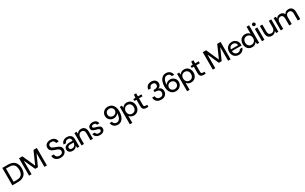

<svg xmlns="http://www.w3.org/2000/svg" viewBox="524 -3596 10617 6684"><g transform="rotate(-30 5833.0 -254.5)"><path d="M52 0V-700H276Q398 -700 478 -657Q558 -614 596.5 -535.5Q635 -457 635 -349Q635 -241 596.5 -163Q558 -85 478 -42.5Q398 0 276 0ZM152 -84H272Q369 -84 426 -116Q483 -148 507.5 -207.5Q532 -267 532 -349Q532 -432 507.5 -492Q483 -552 426 -584Q369 -616 272 -616H152Z M725 0V-700H860L1082 -200H1085L1306 -700H1441V0H1341V-541H1338L1139 -100H1027L828 -541H825V0Z M1994 12Q1917 12 1859 -15.5Q1801 -43 1769 -93Q1737 -143 1737 -210H1842Q1842 -172 1859.5 -140.5Q1877 -109 1910.5 -90.5Q1944 -72 1994 -72Q2035 -72 2065.5 -84.5Q2096 -97 2113.5 -121Q2131 -145 2131 -179Q2131 -216 2114 -240Q2097 -264 2068.5 -280Q2040 -296 2004 -308Q1968 -320 1930 -333Q1843 -363 1800.5 -408Q1758 -453 1758 -522Q1758 -579 1785.5 -621.5Q1813 -664 1864 -688Q1915 -712 1984 -712Q2052 -712 2102.5 -687Q2153 -662 2182 -618Q2211 -574 2212 -515H2106Q2106 -547 2091 -573Q2076 -599 2048 -614Q2020 -629 1979 -629Q1945 -630 1918 -619.5Q1891 -609 1876 -587Q1861 -565 1861 -531Q1861 -500 1873.5 -480.5Q1886 -461 1910.5 -446.5Q1935 -432 1970 -419Q2005 -406 2050 -390Q2101 -372 2142.5 -347.5Q2184 -323 2208.5 -285.5Q2233 -248 2233 -189Q2233 -136 2206 -90.5Q2179 -45 2126 -16.5Q2073 12 1994 12Z M2476 12Q2416 12 2376.5 -8.5Q2337 -29 2317.5 -64Q2298 -99 2298 -140Q2298 -189 2323.5 -224Q2349 -259 2397.5 -278Q2446 -297 2514 -297H2645Q2645 -342 2631.5 -371Q2618 -400 2592 -414.5Q2566 -429 2529 -429Q2483 -429 2449.5 -406.5Q2416 -384 2409 -337H2309Q2315 -392 2345 -429.5Q2375 -467 2423 -487.5Q2471 -508 2529 -508Q2600 -508 2648 -483Q2696 -458 2720.5 -412.5Q2745 -367 2745 -305V0H2661L2651 -83H2648Q2635 -60 2617.5 -42.5Q2600 -25 2578 -13Q2556 -1 2530.5 5.5Q2505 12 2476 12ZM2499 -69Q2533 -69 2559.5 -82Q2586 -95 2604.5 -117.5Q2623 -140 2632.5 -168Q2642 -196 2643 -226H2524Q2480 -226 2453.5 -216Q2427 -206 2415 -188Q2403 -170 2403 -146Q2403 -123 2414.5 -105.5Q2426 -88 2447.5 -78.5Q2469 -69 2499 -69Z M2833 0V-496H2920L2929 -415H2932Q2957 -458 2999.5 -483Q3042 -508 3101 -508Q3160 -508 3203 -483.5Q3246 -459 3269.5 -410Q3293 -361 3293 -286V0H3193V-276Q3193 -348 3162.5 -385.5Q3132 -423 3072 -423Q3032 -423 3000.5 -403.5Q2969 -384 2951 -347Q2933 -310 2933 -257V0Z M3577 12Q3515 12 3467 -9Q3419 -30 3390 -67.5Q3361 -105 3354 -156H3456Q3461 -133 3475 -112Q3489 -91 3514.5 -78Q3540 -65 3577 -65Q3610 -65 3631 -75Q3652 -85 3662.5 -100.5Q3673 -116 3673 -135Q3673 -159 3659 -173.5Q3645 -188 3618 -198Q3591 -208 3554 -217Q3523 -226 3491.5 -236Q3460 -246 3433.5 -261.5Q3407 -277 3391 -301Q3375 -325 3375 -361Q3375 -402 3398 -435.5Q3421 -469 3463 -488.5Q3505 -508 3563 -508Q3645 -508 3696.5 -468.5Q3748 -429 3756 -355H3659Q3655 -391 3629.5 -410.5Q3604 -430 3562 -430Q3519 -430 3496.5 -412.5Q3474 -395 3474 -368Q3474 -350 3486.5 -338Q3499 -326 3524.5 -317Q3550 -308 3588 -297Q3636 -284 3678 -268Q3720 -252 3746.5 -224Q3773 -196 3773 -147Q3774 -101 3750 -65Q3726 -29 3682 -8.5Q3638 12 3577 12Z M4293 12Q4225 12 4177 -15Q4129 -42 4101 -86.5Q4073 -131 4068 -184H4160Q4170 -131 4205 -102Q4240 -73 4294 -73Q4344 -73 4382.5 -103.5Q4421 -134 4444.5 -196Q4468 -258 4470 -352Q4470 -354 4470 -356Q4470 -358 4470 -359Q4455 -329 4426.5 -304.5Q4398 -280 4360 -265.5Q4322 -251 4276 -251Q4218 -251 4165.5 -278.5Q4113 -306 4080.5 -357Q4048 -408 4048 -476Q4048 -537 4077.5 -591Q4107 -645 4162 -678.5Q4217 -712 4291 -712Q4368 -712 4421 -683Q4474 -654 4506 -606Q4538 -558 4552.5 -498Q4567 -438 4567 -376Q4567 -261 4534.5 -173.5Q4502 -86 4441 -37Q4380 12 4293 12ZM4298 -336Q4342 -336 4376 -356Q4410 -376 4430.5 -409Q4451 -442 4451 -481Q4451 -522 4430.5 -555Q4410 -588 4375.5 -606.5Q4341 -625 4298 -625Q4254 -625 4220 -606Q4186 -587 4166.5 -555Q4147 -523 4147 -480Q4147 -437 4166.5 -404.5Q4186 -372 4220 -354Q4254 -336 4298 -336Z M4657 205V-496H4742L4750 -407H4753Q4773 -439 4801 -461.5Q4829 -484 4864 -496Q4899 -508 4941 -508Q5012 -508 5065 -474Q5118 -440 5147.5 -381Q5177 -322 5177 -248Q5177 -174 5147.5 -115Q5118 -56 5064 -22Q5010 12 4934 12Q4870 12 4825.5 -14Q4781 -40 4757 -77V205ZM4917 -73Q4965 -73 5001 -95Q5037 -117 5056.5 -156.5Q5076 -196 5076 -248Q5076 -300 5056.5 -339Q5037 -378 5001 -400.5Q4965 -423 4917 -423Q4869 -423 4833 -400.5Q4797 -378 4777 -339Q4757 -300 4757 -248Q4757 -196 4777 -156.5Q4797 -117 4833 -95Q4869 -73 4917 -73Z M5441 0Q5393 0 5358 -15Q5323 -30 5304 -65Q5285 -100 5285 -160V-419H5200V-496H5285L5297 -620H5385V-496H5527V-419H5385V-159Q5385 -113 5403 -97Q5421 -81 5465 -81H5521V0Z M6039 12Q5971 12 5916 -12.5Q5861 -37 5828 -86.5Q5795 -136 5793 -211H5893Q5894 -173 5911.5 -142Q5929 -111 5961 -92.5Q5993 -74 6039 -74Q6083 -74 6113.5 -91Q6144 -108 6160 -137Q6176 -166 6176 -202Q6176 -247 6154.5 -275.5Q6133 -304 6096 -318.5Q6059 -333 6015 -333H5963V-416H6015Q6076 -416 6113 -445Q6150 -474 6150 -526Q6150 -570 6121.5 -598Q6093 -626 6038 -626Q5984 -626 5952 -594Q5920 -562 5915 -513H5816Q5819 -572 5847 -617.5Q5875 -663 5924.5 -687.5Q5974 -712 6039 -712Q6108 -712 6155 -687.5Q6202 -663 6226 -622Q6250 -581 6250 -533Q6250 -496 6236.5 -464.5Q6223 -433 6197.5 -410Q6172 -387 6135 -378Q6176 -370 6207.5 -346.5Q6239 -323 6257 -286Q6275 -249 6275 -201Q6275 -144 6248 -95.5Q6221 -47 6168.5 -17.5Q6116 12 6039 12Z M6632 12Q6555 12 6502 -17Q6449 -46 6417 -94Q6385 -142 6370.5 -202Q6356 -262 6356 -324Q6356 -440 6388.5 -527Q6421 -614 6482.5 -663Q6544 -712 6630 -712Q6698 -712 6746.5 -685Q6795 -658 6823 -614Q6851 -570 6856 -516H6763Q6754 -569 6719 -598Q6684 -627 6629 -627Q6580 -627 6541 -596.5Q6502 -566 6479 -504Q6456 -442 6453 -346Q6453 -345 6453 -344Q6453 -343 6453 -341Q6469 -371 6497 -395.5Q6525 -420 6563.5 -434.5Q6602 -449 6647 -449Q6706 -449 6758 -421.5Q6810 -394 6842.5 -343Q6875 -292 6875 -224Q6875 -163 6845.5 -109Q6816 -55 6761 -21.5Q6706 12 6632 12ZM6625 -75Q6669 -75 6703 -94Q6737 -113 6756.5 -145.5Q6776 -178 6776 -220Q6776 -263 6756.5 -295.5Q6737 -328 6703 -346Q6669 -364 6625 -364Q6582 -364 6547.5 -344Q6513 -324 6493 -291.5Q6473 -259 6473 -219Q6473 -178 6493 -145.5Q6513 -113 6548 -94Q6583 -75 6625 -75Z M6960 205V-496H7045L7053 -407H7056Q7076 -439 7104 -461.5Q7132 -484 7167 -496Q7202 -508 7244 -508Q7315 -508 7368 -474Q7421 -440 7450.5 -381Q7480 -322 7480 -248Q7480 -174 7450.5 -115Q7421 -56 7367 -22Q7313 12 7237 12Q7173 12 7128.5 -14Q7084 -40 7060 -77V205ZM7220 -73Q7268 -73 7304 -95Q7340 -117 7359.5 -156.5Q7379 -196 7379 -248Q7379 -300 7359.5 -339Q7340 -378 7304 -400.5Q7268 -423 7220 -423Q7172 -423 7136 -400.5Q7100 -378 7080 -339Q7060 -300 7060 -248Q7060 -196 7080 -156.5Q7100 -117 7136 -95Q7172 -73 7220 -73Z M7744 0Q7696 0 7661 -15Q7626 -30 7607 -65Q7588 -100 7588 -160V-419H7503V-496H7588L7600 -620H7688V-496H7830V-419H7688V-159Q7688 -113 7706 -97Q7724 -81 7768 -81H7824V0Z M8110 0V-700H8245L8467 -200H8470L8691 -700H8826V0H8726V-541H8723L8524 -100H8412L8213 -541H8210V0Z M9158 12Q9085 12 9029 -20.5Q8973 -53 8941 -111Q8909 -169 8909 -247Q8909 -325 8940.5 -383.5Q8972 -442 9028.5 -475Q9085 -508 9159 -508Q9232 -508 9285.5 -475.5Q9339 -443 9368.5 -390Q9398 -337 9398 -272Q9398 -262 9397.5 -250Q9397 -238 9396 -225H8982V-295H9298Q9295 -358 9255.5 -393.5Q9216 -429 9158 -429Q9117 -429 9082.5 -411Q9048 -393 9027.5 -357.5Q9007 -322 9007 -267V-239Q9007 -184 9027.5 -146.5Q9048 -109 9083 -90Q9118 -71 9157 -71Q9204 -71 9236 -92.5Q9268 -114 9283 -151H9383Q9370 -104 9339 -67.5Q9308 -31 9262.5 -9.5Q9217 12 9158 12Z M9690 12Q9619 12 9565.5 -22Q9512 -56 9483 -115Q9454 -174 9454 -248Q9454 -322 9483 -381Q9512 -440 9567 -474Q9622 -508 9697 -508Q9761 -508 9805.5 -482Q9850 -456 9874 -419V-705H9974V0H9889L9881 -89H9878Q9858 -57 9830 -34.5Q9802 -12 9767 0Q9732 12 9690 12ZM9714 -73Q9762 -73 9798 -95.5Q9834 -118 9854 -157Q9874 -196 9874 -248Q9874 -300 9854 -339.5Q9834 -379 9798 -401Q9762 -423 9714 -423Q9666 -423 9630 -401Q9594 -379 9574.5 -339.5Q9555 -300 9555 -248Q9555 -196 9574.5 -157Q9594 -118 9630 -95.5Q9666 -73 9714 -73Z M10086 0V-496H10186V0ZM10136 -586Q10108 -586 10089 -604.5Q10070 -623 10070 -651Q10070 -677 10088.5 -695.5Q10107 -714 10136 -714Q10164 -714 10183 -695.5Q10202 -677 10202 -650Q10202 -623 10183 -604.5Q10164 -586 10136 -586Z M10479 12Q10420 12 10377.5 -12.5Q10335 -37 10311.5 -86Q10288 -135 10288 -210V-496H10387V-220Q10387 -147 10417.5 -110Q10448 -73 10508 -73Q10548 -73 10579.5 -92.5Q10611 -112 10629 -149Q10647 -186 10647 -239V-496H10747V0H10660L10651 -81H10648Q10624 -39 10581 -13.5Q10538 12 10479 12Z M10841 0V-496H10929L10938 -417H10941Q10965 -462 11006 -485Q11047 -508 11098 -508Q11136 -508 11167.5 -497Q11199 -486 11222.5 -464.5Q11246 -443 11261 -409H11264Q11291 -457 11334 -482.5Q11377 -508 11436 -508Q11493 -508 11535.5 -483.5Q11578 -459 11602 -409.5Q11626 -360 11626 -286V0H11527V-276Q11527 -348 11498 -385.5Q11469 -423 11411 -423Q11373 -423 11344.5 -406.5Q11316 -390 11299.5 -356Q11283 -322 11283 -271V0H11183V-276Q11183 -348 11154.5 -385.5Q11126 -423 11070 -423Q11036 -423 11006.5 -403.5Q10977 -384 10959 -347Q10941 -310 10941 -257V0Z"/></g></svg>

Font: DM Sans 9pt 36pt Medium
Style: Regular
Weight: 500
Version: Version 4.004;gftools[0.9.30]